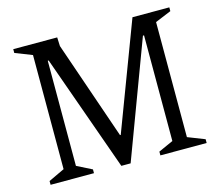

<svg xmlns="http://www.w3.org/2000/svg" viewBox="-102 -852 1126 983"><g transform="rotate(-15 461.0 -360.0)"><path d="M676.8 -720.2H872.1V-700.2L787.1 -665V-55.2L877 -20V0H631.8V-20L710 -55.2V-615.2H704.1L474.1 0H424.8L205.1 -617.2H200.2V-60.1L279.8 -20V0H49.8V-20L134.8 -60.1V-665L44.9 -700.2V-720.2H277.8L279.8 -673.8L459 -153.8H462.9Z"/></g></svg>

Font: Amethysta
Style: Regular
Weight: 400
Designer: Konstantin Vinogradov, Alexei Vanyashin
Foundry: Cyreal (www.cyreal.org)
Version: Version 1.003